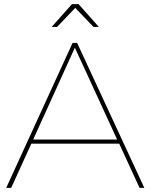

<svg xmlns="http://www.w3.org/2000/svg" viewBox="-20 -906 726 926"><path d="M555 -213H131L34 0H10L330 -699H352L676 0H653ZM545 -233 341 -676 140 -233ZM431 -776 343 -868 255 -776H229L327 -886H359L457 -776Z"/></svg>

Font: Montserrat-Arabic Thin
Style: Regular
Weight: 250
Designer: Mohamed Gaber
Foundry: Kief Type Foundry
Version: Version 5.008